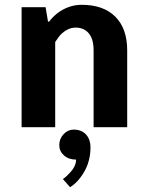

<svg xmlns="http://www.w3.org/2000/svg" viewBox="-20 -530 615 800"><path d="M70 0V-500H170L180 -440H185Q195 -455 219 -475Q266 -510 320 -510Q411 -510 460.5 -460.5Q510 -411 510 -320V0H370V-320Q370 -367 350 -391Q330 -415 295 -415Q262 -415 232 -385Q222 -373 210 -355V0ZM272 250 242 216Q257 206 269 192Q297 164 297 135Q266 135 246.5 117.5Q227 100 227 75Q227 48 245 29Q263 10 287 10Q319 10 338 30Q357 50 357 85Q357 156 314 211Q296 235 272 250Z"/></svg>

Font: Scada
Style: Bold
Weight: 700
Designer: Jovanny Lemonad
Foundry: Jovanny Lemonad
Version: Version 4.100;PS 004.100;hotconv 1.0.88;makeotf.lib2.5.64775